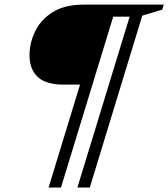

<svg xmlns="http://www.w3.org/2000/svg" viewBox="-20 -690 733 836"><path d="M245.5 126.5H191.5L328.5 -321.5H258.5Q180 -321.5 144.2 -355Q108.5 -388.5 108.5 -449.5Q108.5 -503 133 -553.8Q157.5 -604.5 209.8 -637.2Q262 -670 346 -670H693L686.5 -648L599.5 -622L371 126.5H317L544.5 -617.5H473Z"/></svg>

Font: Newsreader 16pt SemiBold
Style: Italic
Weight: 600
Italic angle: -17°
Designer: Hugues Gentile
Foundry: Production Type
Version: Version 1.003; ttfautohint (v1.8.3)